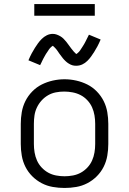

<svg xmlns="http://www.w3.org/2000/svg" viewBox="-20 -924 640 952"><path d="M300 8Q271 8 242 3Q213 -2 187 -15.5Q161 -29 140 -50Q119 -71 106 -97Q93 -123 88 -152Q83 -181 83 -210V-310Q83 -339 88 -368Q93 -397 106 -423Q119 -449 140 -470.5Q161 -492 187 -505Q213 -518 242 -524.5Q271 -531 300 -531Q329 -531 358 -524.5Q387 -518 413 -505Q439 -492 460 -470.5Q481 -449 494 -423Q507 -397 512 -368Q517 -339 517 -310V-210Q517 -181 512 -152Q507 -123 494 -97Q481 -71 460 -50Q439 -29 413 -15.5Q387 -2 358 3Q329 8 300 8ZM300 -50Q321 -50 342 -54Q363 -58 381 -68Q399 -78 413.5 -93.5Q428 -109 436.5 -128Q445 -147 448.5 -168Q452 -189 452 -210V-310Q452 -331 448.5 -352Q445 -373 436.5 -392Q428 -411 413 -427Q398 -443 379.5 -452.5Q361 -462 340 -466Q319 -470 298 -470Q277 -470 256.5 -466Q236 -462 218 -451.5Q200 -441 186 -425.5Q172 -410 163 -391Q154 -372 151 -351.5Q148 -331 148 -310V-210Q148 -189 151.5 -168Q155 -147 163.5 -128Q172 -109 186.5 -93.5Q201 -78 219 -68Q237 -58 258 -54Q279 -50 300 -50ZM358 -598Q353 -598 348 -598.5Q343 -599 338.5 -600.5Q334 -602 329.5 -604Q325 -606 320.5 -609Q316 -612 312.5 -614.5Q309 -617 305 -621Q301 -625 297.5 -628.5Q294 -632 291 -636Q288 -640 285 -644Q282 -648 279 -652Q276 -656 273 -660Q270 -664 267 -669Q264 -674 260.5 -678Q257 -682 254.5 -685Q252 -688 248 -691.5Q244 -695 242 -697Q240 -696 236 -693Q232 -690 228 -685.5Q224 -681 222.5 -678.5Q221 -676 219 -673Q217 -670 215 -667Q213 -664 210.5 -660.5Q208 -657 205.5 -652.5Q203 -648 200.5 -643.5Q198 -639 195.5 -634.5Q193 -630 190.5 -624.5Q188 -619 185 -613Q182 -607 179 -601L121 -625Q129 -644 137 -659Q145 -674 153 -686.5Q161 -699 168.5 -709.5Q176 -720 187 -731Q198 -742 212 -749Q226 -756 242 -756Q252 -756 261.5 -752.5Q271 -749 279.5 -744Q288 -739 295 -732Q302 -725 308.5 -717Q315 -709 320.5 -701Q326 -693 333 -684Q340 -675 346 -668Q352 -661 358 -656Q360 -657 364 -660Q368 -663 372 -667.5Q376 -672 377.5 -674.5Q379 -677 381 -680Q383 -683 385 -686Q387 -689 389.5 -693Q392 -697 394.5 -701Q397 -705 399.5 -709.5Q402 -714 404.5 -719Q407 -724 409.5 -729Q412 -734 415 -740Q418 -746 421 -752L479 -728Q471 -709 463 -694Q455 -679 447 -666.5Q439 -654 431.5 -643.5Q424 -633 413 -622Q402 -611 388 -604.5Q374 -598 358 -598ZM150 -846V-904H450V-846Z"/></svg>

Font: Iosevka Custom Light Extended
Style: Regular
Weight: 300
Width: 7
Monospace: yes
Designer: Belleve Invis
Foundry: Belleve Invis
Version: Version 11.2.4; ttfautohint (v1.8.4)